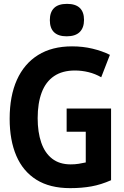

<svg xmlns="http://www.w3.org/2000/svg" viewBox="-20 -964 640 994"><path d="M343 10Q238 10 168.5 -33.5Q99 -77 64.5 -157.5Q30 -238 30 -349Q30 -467 67.5 -550.5Q105 -634 177 -679Q249 -724 353 -724Q409 -724 459 -712Q509 -700 549 -680L504 -564Q473 -582 438 -590.5Q403 -599 368 -599Q303 -599 260 -570Q217 -541 196 -485.5Q175 -430 175 -352Q175 -280 193.5 -226Q212 -172 250 -142.5Q288 -113 346 -113Q368 -113 387 -116Q406 -119 424 -123V-282H325V-402H555V-31Q503 -8 453 1Q403 10 343 10ZM325 -776Q282 -776 260 -797Q238 -818 238 -860Q238 -901 260 -922.5Q282 -944 327 -944Q371 -944 393 -923Q415 -902 415 -861Q415 -820 392.5 -798Q370 -776 325 -776Z"/></svg>

Font: Noto Sans Mono
Style: Bold
Weight: 700
Designer: Monotype Design Team
Foundry: Monotype Imaging Inc.
Version: Version 2.014